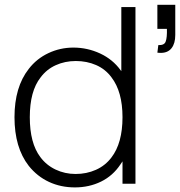

<svg xmlns="http://www.w3.org/2000/svg" viewBox="-20 -780 765 815"><path d="M555 -750V0H500V-95L491.5 -82.5Q459.5 -34 409 -9.2Q358.5 15.5 298 15.5Q238 15.5 188 -7.8Q138 -31 102 -76Q41.5 -153.5 41.5 -282.5Q41.5 -410.5 102 -487.5Q135.5 -531 185.5 -554.5Q235.5 -578 291.5 -578Q351 -578 405 -553Q458.5 -528 491.5 -482.5L495 -478V-750ZM500 -282.5Q500 -391 453 -452Q427.5 -486.5 388 -503.8Q348.5 -521 302 -521Q255.5 -521 216.5 -503.2Q177.5 -485.5 152 -451Q106.5 -393 106.5 -282.5Q106.5 -172.5 151 -113.5Q176.5 -79 216 -60.2Q255.5 -41.5 301 -41.5Q347.5 -41.5 387.2 -59.2Q427 -77 453 -111.5Q500 -172.5 500 -282.5ZM662.5 -555.5Q657.5 -555.5 654 -555.8Q650.5 -556 648 -556.5L652 -588.5Q678.5 -587.5 683.5 -604.5Q689.5 -620.5 688.5 -657.5H648V-759.5H724V-631.5Q724 -595.5 708.2 -575.5Q692.5 -555.5 662.5 -555.5Z"/></svg>

Font: Russisch Sans Light
Style: Regular
Weight: 300
Designer: Michael Sharanda (font) & Cristiano Sobral (main changes)
Foundry: Michael Sharanda
Version: Version 2.00;September 8, 2020;FontCreator 13.0.0.2681 64-bi